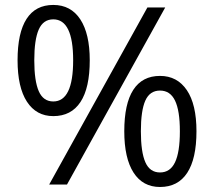

<svg xmlns="http://www.w3.org/2000/svg" viewBox="-20 -744 863 774"><path d="M118.2 -501Q118.2 -418 136.2 -376.5Q154.3 -335 194.8 -335Q274.9 -335 274.9 -501Q274.9 -666 194.8 -666Q154.3 -666 136.2 -625Q118.2 -584 118.2 -501ZM341.8 -501Q341.8 -389.6 304.4 -332.8Q267.1 -275.9 194.8 -275.9Q126.5 -275.9 88.6 -334Q50.8 -392.1 50.8 -501Q50.8 -611.8 87.2 -668Q123.5 -724.1 194.8 -724.1Q265.6 -724.1 303.7 -666Q341.8 -607.9 341.8 -501ZM547.9 -214.8Q547.9 -131.3 565.9 -90.1Q584 -48.8 625 -48.8Q666 -48.8 685.5 -89.6Q705.1 -130.4 705.1 -214.8Q705.1 -298.3 685.5 -338.6Q666 -378.9 625 -378.9Q584 -378.9 565.9 -338.6Q547.9 -298.3 547.9 -214.8ZM772 -214.8Q772 -104 734.6 -47.1Q697.3 9.8 625 9.8Q555.7 9.8 518.3 -48.3Q481 -106.4 481 -214.8Q481 -325.7 517.3 -381.8Q553.7 -438 625 -438Q694.3 -438 733.2 -380.6Q772 -323.2 772 -214.8ZM646 -713.9 250 0H178.2L574.2 -713.9Z"/></svg>

Font: f08361285
Style: Regular
Weight: 400
Foundry: Ascender Corporation
Version: Version 1.10